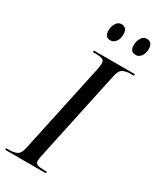

<svg xmlns="http://www.w3.org/2000/svg" viewBox="-254 -984 867 1052"><g transform="rotate(30 180.0 -457.5)"><path d="M-25 0 -24 -10H-4Q25 -10 44 -19.5Q63 -29 71 -67L194 -640Q196 -653 197 -661.5Q198 -670 198 -675Q198 -693 183.5 -698.5Q169 -704 142 -704H124L126 -714H385L383 -704H363Q334 -704 314.5 -694Q295 -684 287 -643L166 -77Q164 -66 162 -55.5Q160 -45 160 -39Q160 -20 175.5 -15Q191 -10 217 -10H235L233 0ZM335 -807Q318 -807 308.5 -816.5Q299 -826 299 -850Q299 -874 311 -894.5Q323 -915 345 -915Q361 -915 371 -905Q381 -895 381 -872Q381 -841 367 -824Q353 -807 335 -807ZM175 -807Q158 -807 148.5 -816.5Q139 -826 139 -850Q139 -874 151 -894.5Q163 -915 185 -915Q201 -915 211 -905Q221 -895 221 -873Q221 -841 207 -824Q193 -807 175 -807Z"/></g></svg>

Font: Noto Serif Display Condensed
Style: Italic
Weight: 400
Width: 3
Italic angle: -12°
Designer: Monotype Design Team
Foundry: Monotype Imaging Inc.
Version: Version 2.009